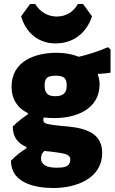

<svg xmlns="http://www.w3.org/2000/svg" viewBox="-20 -747 575 964"><path d="M248 197C360 197 493 151 493 20C493 -97 375 -108 286 -115C253 -118 230 -122 217 -125C204 -128 197 -135 197 -145C197 -148 198 -152 200 -157C217 -155 235 -154 253 -154C361 -154 480 -198 480 -324C480 -341 477 -357 471 -372L473 -376C497 -377 518 -379 535 -382V-499L522 -510C473 -489 424 -473 376 -462C343 -475 306 -482 265 -482C155 -482 38 -440 38 -311C38 -251 66 -205 120 -179V-173C93 -155 67 -135 44 -112C44 -62 67 -28 113 -9V-3C84 15 58 36 35 60C35 173 158 197 248 197ZM259 -529C349 -529 414 -581 442 -665L397 -727H371C350 -687 310 -664 265 -664C219 -664 180 -688 157 -727H131L86 -665C110 -583 172 -529 259 -529ZM186 47C186 34 191 22 202 11L233 14C268 18 294 22 310 27C325 32 333 41 333 54C333 93 296 95 265 95C212 95 186 79 186 47ZM204 -320C204 -337 208 -350 217 -357C225 -364 240 -367 262 -367C281 -367 294 -363 303 -356C311 -349 315 -336 315 -317C315 -298 310 -285 301 -277C292 -268 277 -264 257 -264C238 -264 224 -268 216 -277C208 -285 204 -299 204 -320Z"/></svg>

Font: Luna Sans Black
Style: Regular
Weight: 900
Designer: Juan Pablo del Peral
Foundry: Huerta Tipografica
Version: Version 2.001; ttfautohint (v1.5)